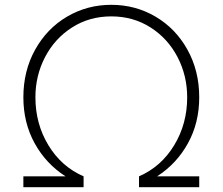

<svg xmlns="http://www.w3.org/2000/svg" viewBox="-20 -777 924 797"><path d="M77 -45H252Q171 -97 124 -182Q77 -267 77 -373Q77 -483 126 -571Q175 -659 258.5 -708Q342 -757 442 -757Q542 -757 625.5 -708Q709 -659 758 -571Q807 -483 807 -373Q807 -267 760 -182Q713 -97 632 -45H807V0H557V-45Q649 -85 703 -174Q757 -263 757 -373Q757 -463 717 -540Q677 -617 605 -663Q533 -709 442 -709Q351 -709 279 -663Q207 -617 167 -540Q127 -463 127 -373Q127 -263 181 -174Q235 -85 327 -45V0H77Z"/></svg>

Font: Eudoxus Sans ExtraLight
Style: Regular
Weight: 200
Designer: Stijn de Vries
Foundry: tokotype
Version: Version 2.005